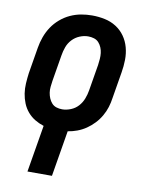

<svg xmlns="http://www.w3.org/2000/svg" viewBox="-84 -589 668 865"><g transform="rotate(10 250.0 -156.5)"><path d="M102 215 138 0Q116 -7 97 -18.5Q78 -30 63.5 -47Q49 -64 40.5 -85Q32 -106 28.5 -128.5Q25 -151 26.5 -175Q28 -199 31 -222L51 -342Q55 -367 64 -392Q73 -417 87.5 -439Q102 -461 123 -479Q144 -497 168 -508Q192 -519 217 -523.5Q242 -528 267 -528Q297 -528 325.5 -522Q354 -516 377.5 -501Q401 -486 417 -463.5Q433 -441 440.5 -413.5Q448 -386 447.5 -356.5Q447 -327 442 -298L422 -178Q419 -156 412.5 -135Q406 -114 394.5 -94Q383 -74 367 -57Q351 -40 332 -27Q313 -14 291.5 -6Q270 2 249 5L214 215ZM207 -88Q226 -88 246 -96Q266 -104 280 -119.5Q294 -135 301.5 -154.5Q309 -174 312 -193L332 -313Q334 -327 335 -341Q336 -355 334.5 -368Q333 -381 328 -393Q323 -405 314.5 -414.5Q306 -424 293 -428Q280 -432 266 -432Q247 -432 227.5 -424Q208 -416 193.5 -400.5Q179 -385 172 -365.5Q165 -346 162 -327L142 -207Q140 -193 138.5 -179Q137 -165 139 -152Q141 -139 146 -127Q151 -115 159.5 -105.5Q168 -96 180.5 -92Q193 -88 207 -88Z"/></g></svg>

Font: Iosevka SS18
Style: Bold Italic
Weight: 700
Italic angle: -9°
Monospace: yes
Designer: Belleve Invis
Foundry: Belleve Invis
Version: Version 25.1.1; ttfautohint (v1.8.4)